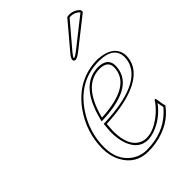

<svg xmlns="http://www.w3.org/2000/svg" viewBox="-203 -754 851 851"><g transform="rotate(-45 222.5 -329.0)"><path d="M379.4 -666Q386.2 -668 394 -668Q425.3 -666.5 443.8 -645L444.8 -633.8L306.6 -524.9Q283.2 -506.3 272.5 -505.9Q261.7 -505.9 261.2 -515.6Q261.2 -517.6 261.2 -519Q264.6 -530.8 278.8 -546.9ZM168.5 -207.5Q166 -178.7 165.5 -166Q165.5 -66.9 221.7 -43.5Q234.9 -38.1 249 -38.1Q299.3 -38.1 355 -87.4Q380.4 -110.4 394.5 -133.8L400.4 -132.8Q401.4 -128.9 402.8 -118.2Q406.7 -89.8 410.2 -82Q359.9 -11.7 261.7 5.9Q236.8 10.3 211.9 9.8Q134.8 9.8 97.2 -59.1Q77.1 -97.2 77.1 -142.6Q77.1 -246.1 139.2 -332.5Q217.3 -438.5 342.3 -439Q439 -432.6 443.8 -362.3Q443.8 -274.4 331.5 -234.4Q266.1 -211.4 168.5 -207.5ZM369.1 -363.8Q367.2 -402.3 319.3 -402.8Q215.3 -402.8 173.8 -244.6Q173.3 -242.7 173.3 -242.2Q368.2 -252 369.1 -363.8ZM385.3 -657.2 286.1 -540.5Q272.5 -523.4 271 -517.1L272.5 -516.1Q281.2 -517.6 300.3 -532.7L434.6 -638.7L434.1 -641.1Q418 -657.7 394 -658.2Q389.2 -657.7 385.3 -657.2ZM158.2 -208.5 159.2 -217.3H168Q396 -226.6 429.2 -330.1Q434.1 -345.7 434.1 -362.3Q431.6 -428.2 342.3 -429.2Q216.3 -429.2 141.6 -318.8Q86.9 -237.3 86.9 -142.6Q86.9 -62 141.6 -22.5Q172.9 -0.5 211.9 0Q315.9 0 381.8 -64.5Q391.6 -74.2 398.9 -83.5Q396 -94.2 393.1 -113.8Q352.5 -58.6 290.5 -36.1Q268.1 -28.3 249 -27.8Q190.9 -27.8 167 -92.3Q155.3 -124.5 155.3 -166Q155.3 -178.7 158.2 -208.5ZM378.9 -363.8Q377.4 -241.2 173.8 -231.9L160.2 -231.4L163.6 -244.6Q204.6 -404.3 309.1 -412.6Q314.5 -413.1 319.3 -413.1Q377.9 -411.6 378.9 -363.8Z"/></g></svg>

Font: Linux Biolinum Outline O
Style: Italic
Weight: 400
Italic angle: -12°
Designer: Philipp H. Poll
Foundry: Philipp H. Poll
Version: Version 0.6.2